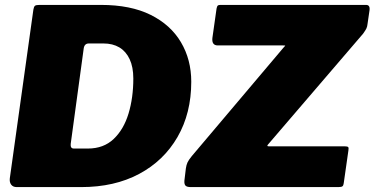

<svg xmlns="http://www.w3.org/2000/svg" viewBox="-20 -762 1525 782"><path d="M48 0Q33 0 25.5 -10Q18 -20 20 -36L116 -723Q118 -735 122.5 -738.5Q127 -742 141 -742H391Q512 -742 593.5 -701.5Q675 -661 717 -590Q759 -519 759 -429Q759 -301 703 -204Q647 -107 546.5 -53.5Q446 0 311 0H48ZM338 -157Q402 -157 443 -196Q484 -235 503.5 -299.5Q523 -364 523 -442Q523 -489 508 -521Q493 -553 466 -569Q439 -585 401 -585H342Q324 -585 321 -565L268 -176Q267 -167 270 -162Q273 -157 281 -157ZM757 0Q742 0 736 -5.5Q730 -11 731 -26L737 -76Q739 -90 743.5 -100Q748 -110 761 -126L1133 -566Q1140 -574 1141.5 -575.5Q1143 -577 1132 -577H867Q842 -577 845 -607L862 -727Q864 -737 867 -739.5Q870 -742 878 -742H1471Q1488 -742 1485 -720L1477 -665Q1476 -654 1472.5 -646.5Q1469 -639 1459 -625L1073 -175Q1064 -166 1075 -166H1384Q1395 -166 1398 -163Q1401 -160 1399 -149L1380 -16Q1379 -7 1375 -3.5Q1371 0 1358 0H757Z"/></svg>

Font: Libre Franklin Thin Black
Style: Italic
Weight: 900
Italic angle: -8°
Version: Version 2.000